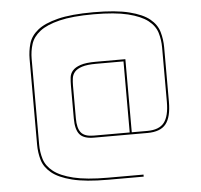

<svg xmlns="http://www.w3.org/2000/svg" viewBox="-56 -826 978 934"><g transform="rotate(-5 433.5 -359.0)"><path d="M434 50Q325 50 259.5 33.5Q194 17 160 -11Q126 -39 115.5 -75Q105 -111 105 -150V-568Q105 -607 115.5 -643.5Q126 -680 160 -707.5Q194 -735 259.5 -751.5Q325 -768 434 -768Q543 -768 608.5 -751.5Q674 -735 707.5 -707.5Q741 -680 751.5 -643.5Q762 -607 762 -568V-302Q762 -227 735 -193.5Q708 -160 645 -160H383Q334 -160 314 -183.5Q294 -207 294 -261V-422Q294 -442 296 -461Q298 -480 310.5 -494.5Q323 -509 349.5 -518Q376 -527 425 -527H569V-170H645Q703 -170 727.5 -201.5Q752 -233 752 -302V-568Q752 -606 741.5 -640.5Q731 -675 697.5 -701Q664 -727 601 -742.5Q538 -758 434 -758Q330 -758 267 -742.5Q204 -727 170.5 -701Q137 -675 126 -640.5Q115 -606 115 -568V-150Q115 -113 125.5 -78.5Q136 -44 169.5 -17.5Q203 9 266.5 24.5Q330 40 434 40H608V50ZM383 -170H559V-517H425Q381 -517 356.5 -509Q332 -501 320.5 -488Q309 -475 306.5 -457.5Q304 -440 304 -422V-261Q304 -213 321.5 -191.5Q339 -170 383 -170Z"/></g></svg>

Font: Bungee Hairline
Style: Regular
Weight: 400
Designer: David Jonathan Ross
Foundry: David Jonathan Ross
Version: Version 1.000;PS 1.0;hotconv 1.0.72;makeotf.lib2.5.5900